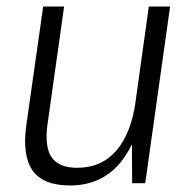

<svg xmlns="http://www.w3.org/2000/svg" viewBox="-20 -560 583 587"><path d="M125 -178Q116 -111 138 -79Q160 -47 216 -47Q290 -47 335.5 -99.5Q381 -152 395 -251L430 -316L421 -255Q403 -127 345.5 -60Q288 7 194 7Q113 7 80.5 -37.5Q48 -82 60 -174L112 -540H176ZM424 0H384L383 -168L435 -540H500Z"/></svg>

Font: Pathway Extreme SemiCondensed ExtraLight
Style: Italic
Weight: 250
Width: 4
Italic angle: -8°
Version: Version 1.001;gftools[0.9.26]